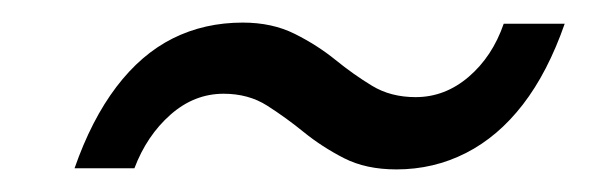

<svg xmlns="http://www.w3.org/2000/svg" viewBox="-20 -406 540 170"><path d="M331 -256Q304 -256 284.5 -266Q265 -276 249 -289Q233 -302 216.5 -312.5Q200 -323 178 -323Q152 -323 131 -304.5Q110 -286 99 -257H46Q61 -300 83 -329Q105 -358 133 -372Q161 -386 195 -386Q221 -386 241 -376Q261 -366 277 -353Q293 -340 309.5 -330Q326 -320 348 -320Q374 -320 395 -338Q416 -356 426 -385H480Q465 -342 443 -313.5Q421 -285 392.5 -270.5Q364 -256 331 -256Z"/></svg>

Font: DM Sans 18pt Light
Style: Italic
Weight: 300
Italic angle: -10°
Designer: Colophon Foundry, Jonny Pinhorn
Foundry: Colophon Foundry
Version: Version 4.004;gftools[0.9.30]